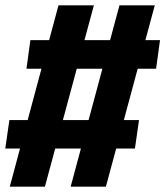

<svg xmlns="http://www.w3.org/2000/svg" viewBox="-23 -696 617 716"><path d="M422.5 -676.2H554.2L371.9 0H240.5ZM195.1 -676.2H327.1L144.5 0H13.5ZM12 -248.3H495.4L480.2 -142.2H-3.3ZM90.3 -546.3H573.7L559.1 -439.8H75.7Z"/></svg>

Font: Fira Sans Variable
Style: Italic
Weight: 397
Italic angle: -8°
Designer: Carrois Corporate & Edenspiekermann AG
Foundry: Carrois Corporate GbR & Edenspiekermann AG
Version: Version 4.202